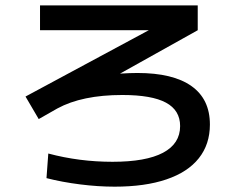

<svg xmlns="http://www.w3.org/2000/svg" viewBox="-20 -699 904 724"><path d="M155.3 -27.3 162.1 -120.1Q278.8 -88.9 404.3 -88.9Q530.3 -88.9 594.7 -123Q659.2 -157.2 659.2 -223.6Q659.2 -283.2 605.7 -312Q552.2 -340.8 441.4 -340.8Q289.6 -340.8 196.3 -290L126 -250L76.2 -335L541 -585H130.9V-678.7H725.6V-585L432.6 -421.4Q470.7 -423.8 498 -423.8Q632.3 -423.8 701.9 -374.5Q771.5 -325.2 771.5 -229.5Q771.5 -154.8 729.7 -102.3Q688 -49.8 607.4 -22.5Q526.9 4.9 412.1 4.9Q349.6 4.9 282 -3.7Q214.4 -12.2 155.3 -27.3Z"/></svg>

Font: Pretendard GOV SemiBold
Style: Regular
Weight: 600
Designer: Base glyphs from Inter by Rasmus Andersson; Hangeul glyphs from Noto Sans CJK(Source Han Sans) by Jang Soo-young and Kan
Foundry: Kil Hyung-jin
Version: Version 1.309